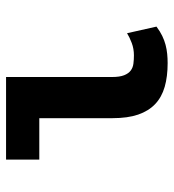

<svg xmlns="http://www.w3.org/2000/svg" viewBox="10 -578 579 640"><g transform="rotate(-90 300.0 -258.5)"><path d="M87.4 -528.3H362.8V-175.8Q362.8 -149.4 368.7 -134.8Q374.5 -120.1 384.3 -112.8Q394 -105.5 407.2 -103.8Q420.4 -102.1 435.1 -102.1Q457 -102.1 476.3 -109.4Q495.6 -116.7 508.8 -125L530.8 -26.9Q515.1 -15.1 500 -7.8Q484.9 -0.5 470 3.4Q455.1 7.3 439.9 8.8Q424.8 10.3 409.2 10.3Q364.3 10.3 330.1 0.5Q295.9 -9.3 272.7 -31.2Q249.5 -53.2 237.5 -88.1Q225.6 -123 225.6 -173.3V-417.5H87.4Z"/></g></svg>

Font: Roboto Mono
Style: Bold
Weight: 700
Designer: Google
Version: Version 2.000985; 2015; ttfautohint (v1.3)